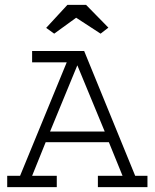

<svg xmlns="http://www.w3.org/2000/svg" viewBox="-20 -774 640 794"><path d="M539.1 -46.9H589.8V0H384.8V-46.9H486.8L430.2 -186H168.9L112.8 -46.9H214.8V0H9.8V-46.9H63L255.9 -516.1H112.8V-563H328.1ZM187 -230H413.1L299.8 -503.9ZM428.2 -659.7 396 -634.8 294.9 -700.7 204.1 -634.8 170.9 -658.7 258.8 -753.9H335.9Z"/></svg>

Font: Ethiopic Sadiss
Style: Regular
Weight: 400
Designer: abass alamnehe
Foundry: Senamirmir Project
Version: Version 5.100